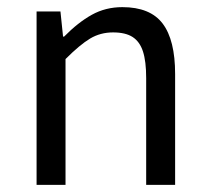

<svg xmlns="http://www.w3.org/2000/svg" viewBox="-20 -518 586 538"><path d="M149.4 -485.8 156.7 -415.5H159.7Q198.7 -455.1 237.3 -476.6Q275.9 -498 322.8 -498Q400.9 -498 435.8 -451.9Q470.7 -405.8 470.7 -310.5V0H389.6V-299.3Q389.6 -346.2 380.6 -373.8Q371.6 -401.4 351.6 -414.3Q331.5 -427.2 296.9 -427.2Q261.2 -427.2 232.4 -409.9Q203.6 -392.6 163.6 -352.5V0H82.5V-485.8Z"/></svg>

Font: Varta
Style: Regular
Weight: 400
Designer: Joana Correia, Viktoriya Grabowska, Eben Sorkin
Foundry: Sorkin Type
Version: Version 1.003; ttfautohint (v1.3) -l 8 -r 24 -G 200 -x 12 -H